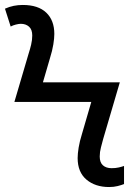

<svg xmlns="http://www.w3.org/2000/svg" viewBox="-25 -744 540 774"><path d="M415 10Q359 10 323.5 -20Q288 -50 288 -107Q288 -124 292 -149Q296 -174 306 -206L343 -333H33L91 -530Q96 -545 100.5 -564Q105 -583 105 -601Q105 -625 92 -636.5Q79 -648 59 -648Q51 -648 39 -645Q27 -642 18 -637L-5 -709Q13 -717 30.5 -720.5Q48 -724 67 -724Q129 -724 161.5 -693Q194 -662 194 -607Q194 -590 190 -565Q186 -540 176 -508L148 -412H458L391 -184Q387 -169 382 -150Q377 -131 377 -113Q377 -89 390 -77.5Q403 -66 425 -66Q441 -66 454 -69Q467 -72 475 -75V-2Q465 2 449.5 6Q434 10 415 10Z"/></svg>

Font: Go Noto Kurrent-Regular
Style: Regular
Weight: 400
Designer: Monotype Design Team
Foundry: Monotype Imaging Inc.
Version: Version 2.012; ttfautohint (v1.8.4.7-5d5b)